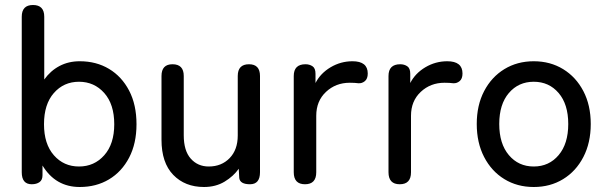

<svg xmlns="http://www.w3.org/2000/svg" viewBox="-20 -737 2424 768"><path d="M299 11Q202 11 150 -75V-36Q150 -17 138 -8.5Q126 0 107 0Q67 0 67 -48V-670Q67 -717 112 -717Q157 -717 157 -670V-419Q182 -454 218 -473Q254 -492 299 -492Q365 -492 416 -461.5Q467 -431 496.5 -374.5Q526 -318 526 -240Q526 -163 496.5 -106.5Q467 -50 416 -19.5Q365 11 299 11ZM296 -71Q357 -71 397 -116Q437 -161 437 -240Q437 -320 397 -365Q357 -410 296 -410Q235 -410 195.5 -365Q156 -320 156 -240Q156 -161 195.5 -116Q235 -71 296 -71Z M796 11Q720 11 673 -37.5Q626 -86 626 -178V-433Q626 -480 670 -480Q715 -480 715 -433V-196Q715 -134 743 -102.5Q771 -71 815 -71Q866 -71 898.5 -104.5Q931 -138 931 -195V-433Q931 -480 976 -480Q1020 -480 1020 -433V-48Q1020 0 980 0Q940 0 937 -25L935 -62Q914 -32 878.5 -10.5Q843 11 796 11Z M1200 0Q1155 0 1155 -48V-433Q1155 -480 1202 -480Q1218 -480 1230 -472Q1242 -464 1242 -442V-405Q1262 -444 1302.5 -468Q1343 -492 1390 -492Q1451 -492 1451 -443Q1451 -422 1439.5 -412.5Q1428 -403 1414 -404Q1407 -405 1398 -405.5Q1389 -406 1379 -406Q1323 -406 1284 -369.5Q1245 -333 1245 -274V-48Q1245 0 1200 0Z M1579 0Q1534 0 1534 -48V-433Q1534 -480 1581 -480Q1597 -480 1609 -472Q1621 -464 1621 -442V-405Q1641 -444 1681.5 -468Q1722 -492 1769 -492Q1830 -492 1830 -443Q1830 -422 1818.5 -412.5Q1807 -403 1793 -404Q1786 -405 1777 -405.5Q1768 -406 1758 -406Q1702 -406 1663 -369.5Q1624 -333 1624 -274V-48Q1624 0 1579 0Z M2115 11Q2049 11 1997.5 -20.5Q1946 -52 1916.5 -109Q1887 -166 1887 -241Q1887 -316 1916.5 -372.5Q1946 -429 1997.5 -460.5Q2049 -492 2115 -492Q2181 -492 2232.5 -460.5Q2284 -429 2313.5 -372.5Q2343 -316 2343 -241Q2343 -166 2313.5 -109Q2284 -52 2232.5 -20.5Q2181 11 2115 11ZM2115 -71Q2176 -71 2214.5 -116.5Q2253 -162 2253 -241Q2253 -320 2214.5 -365Q2176 -410 2115 -410Q2054 -410 2015.5 -365Q1977 -320 1977 -241Q1977 -162 2015.5 -116.5Q2054 -71 2115 -71Z"/></svg>

Font: Zen Maru Gothic Medium
Style: Regular
Weight: 500
Designer: Yoshimichi Ohira
Foundry: Positype
Version: Version 1.001